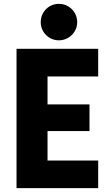

<svg xmlns="http://www.w3.org/2000/svg" viewBox="-20 -972 571 992"><path d="M65.4 -719.7H487.3V-577.1H225.6V-432.6H442.4V-294.9H225.6V-142.6H487.3V0H65.4ZM190.4 -857.4Q190.4 -883.8 202.9 -905.3Q215.3 -926.8 236.8 -939.5Q258.3 -952.1 284.2 -952.1Q310.1 -952.1 331.8 -939.5Q353.5 -926.8 366.2 -905.3Q378.9 -883.8 378.9 -857.4Q378.9 -832 366.2 -810.5Q353.5 -789.1 331.8 -776.4Q310.1 -763.7 284.2 -763.7Q258.3 -763.7 236.8 -776.4Q215.3 -789.1 202.9 -810.5Q190.4 -832 190.4 -857.4Z"/></svg>

Font: Reddit Sans Strawberry ExBold
Style: Regular
Weight: 800
Designer: Stephen Hutchings
Foundry: Reddit
Version: Version 1.013